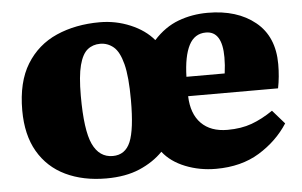

<svg xmlns="http://www.w3.org/2000/svg" viewBox="-44 -594 1053 670"><g transform="rotate(-5 483.0 -258.5)"><path d="M303 14Q222 14 160.5 -15.5Q99 -45 65 -103.5Q31 -162 31 -248Q31 -347 69.5 -409.5Q108 -472 175 -501.5Q242 -531 327 -531Q383 -531 434 -509.5Q485 -488 515 -452Q554 -495 602 -513Q650 -531 705 -531Q808 -531 871.5 -479.5Q935 -428 935 -331Q935 -287 927 -247H612Q614 -185 647 -151.5Q680 -118 739 -118Q787 -118 824 -131.5Q861 -145 899 -171L941 -123Q903 -64 839.5 -25Q776 14 687 14Q630 14 580 -6Q530 -26 502 -62Q469 -28 420 -7Q371 14 303 14ZM612 -315H746Q748 -330 749 -343.5Q750 -357 750 -371Q750 -463 693 -463Q653 -463 633.5 -425Q614 -387 612 -315ZM332 -62Q376 -62 394 -105Q412 -148 412 -251Q412 -333 400.5 -377.5Q389 -422 368.5 -439Q348 -456 322 -456Q296 -456 277.5 -441Q259 -426 249 -388Q239 -350 239 -281Q239 -160 262 -111Q285 -62 332 -62Z"/></g></svg>

Font: Literata 36pt ExtraBold
Style: Regular
Weight: 800
Designer: Latin by Veronika Burian and Jose Scaglione. Greek by Irene Vlachou. Cyrillic by Vera Evstafieva.
Foundry: TypeTogether
Version: Version 3.002